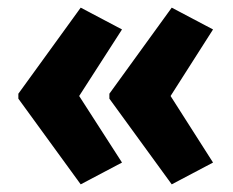

<svg xmlns="http://www.w3.org/2000/svg" viewBox="-20 -528 609 502"><path d="M28 -283V-270L191 -46L299 -103L187 -277L299 -451L191 -508ZM266 -283V-270L429 -46L537 -103L426 -277L537 -451L429 -508Z"/></svg>

Font: Noto Sans Thai Looped Condensed ExtraBold
Style: Regular
Weight: 800
Width: 3
Designer: Sasikarn Vongin, Ben Mitchell
Foundry: The Fontpad Ltd
Version: Version 1.001